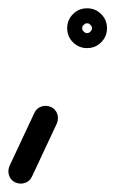

<svg xmlns="http://www.w3.org/2000/svg" viewBox="-62 -325 278 463"><path d="M21 -53Q26 -64 37.5 -68Q49 -72 61 -67Q72 -62 76 -50.5Q80 -39 75 -27Q60 5 45 37Q30 69 15 101Q15 101 15 101Q15 101 15 101Q10 112 -1.5 116Q-13 120 -25 115Q-36 110 -40 98.5Q-44 87 -39 75Q-24 43 -9 11Q6 -21 21 -53Q21 -53 21 -53Q21 -53 21 -53ZM140 -265Q137 -263 136.5 -259.5Q136 -256 136 -257Q136 -258 136.5 -254.5Q137 -251 140 -249Q142 -246 145.5 -245.5Q149 -245 148 -245Q147 -245 150.5 -245.5Q154 -246 156 -249Q159 -251 159.5 -254.5Q160 -258 160 -257Q160 -256 159.5 -259.5Q159 -263 156 -265Q154 -268 150.5 -268.5Q147 -269 148 -269Q149 -269 145.5 -268.5Q142 -268 140 -265ZM100 -257Q100 -277 114 -291Q128 -305 148 -305Q168 -305 182 -291Q196 -277 196 -257Q196 -237 182 -223Q168 -209 148 -209Q128 -209 114 -223Q100 -237 100 -257Z"/></svg>

Font: FRB American Cursive Guidelines
Style: Bold Italic
Weight: 700
Italic angle: -25°
Version: Version 2.0;Modular Font Editor K font №1